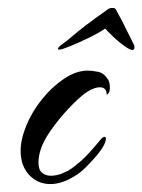

<svg xmlns="http://www.w3.org/2000/svg" viewBox="-20 -449 359 484"><path d="M107 15Q75 15 53.5 -8Q32 -31 32 -69Q32 -98 47 -134Q61 -168 86 -199Q111 -230 141.5 -250.5Q172 -271 201 -271Q212 -271 227 -268Q242 -265 252 -249Q254 -247 255.5 -241Q257 -235 257 -228Q257 -214 249 -210Q249 -221 244 -225Q239 -229 232 -229Q223 -229 213 -224.5Q203 -220 196 -215Q178 -202 153 -175.5Q128 -149 107.5 -119.5Q87 -90 81 -67Q77 -52 77 -39Q77 -21 86 -13.5Q95 -6 108 -6Q122 -6 136 -11.5Q150 -17 160 -24Q182 -40 197 -55.5Q212 -71 231 -94Q238 -104 244 -104Q249 -104 245.5 -91.5Q242 -79 223 -56Q210 -41 196 -27Q182 -13 168 -5Q136 15 107 15ZM314 -323Q308 -323 295 -332Q282 -341 268.5 -353.5Q255 -366 245 -377Q231 -367 205.5 -354.5Q180 -342 158 -333Q136 -324 130 -324H129Q126 -324 126 -326Q126 -328 129.5 -331.5Q133 -335 136 -337Q149 -346 161.5 -357Q174 -368 195.5 -384.5Q217 -401 254 -427Q258 -429 263 -429Q271 -429 273 -424Q273 -423 280.5 -409.5Q288 -396 296.5 -378.5Q305 -361 311.5 -348.5Q318 -336 317 -337Q319 -335 319 -331Q319 -323 314 -323Z"/></svg>

Font: The Nautigal
Style: Bold
Weight: 700
Designer: Robert E. Leuschke
Foundry: Robert E. Leuschke
Version: Version 1.100; ttfautohint (v1.8.3)